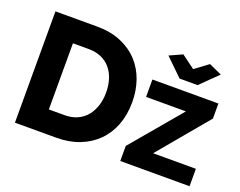

<svg xmlns="http://www.w3.org/2000/svg" viewBox="-114 -941 1438 1151"><g transform="rotate(20 605.0 -365.0)"><path d="M877 -730 962 -667 1047 -730 1129 -693 1020 -586H905L795 -693ZM740 -96 1008 -414H754V-525H1175V-429L909 -111H1182V0H740ZM68 0V-710H333Q421 -710 487 -682Q553 -654 597.5 -606Q642 -558 664.5 -493.5Q687 -429 687 -356Q687 -275 662 -209.5Q637 -144 590.5 -97.5Q544 -51 478.5 -25.5Q413 0 333 0ZM520 -356Q520 -403 507.5 -441.5Q495 -480 471 -508Q447 -536 412 -551Q377 -566 333 -566H232V-144H333Q378 -144 413 -160Q448 -176 471.5 -204.5Q495 -233 507.5 -271.5Q520 -310 520 -356Z"/></g></svg>

Font: Oxford Sans
Style: Regular
Weight: 800
Designer: Matt McInerney, Pablo Impallari, Rodrigo Fuenzalida
Foundry: Matt McInerney, Pablo Impallari, Rodrigo Fuenzalida
Version: Version 3.000g; ttfautohint (v1.5) -l 8 -r 28 -G 28 -x 14 -D